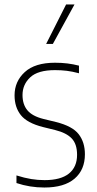

<svg xmlns="http://www.w3.org/2000/svg" viewBox="-20 -828 435 857"><path d="M178 9Q113 9 53.5 -11V-45Q90 -33.5 119.5 -28.8Q149 -24 179 -24Q251 -24 287.5 -53.2Q324 -82.5 324 -137Q324 -185 300.2 -210Q276.5 -235 226.5 -247.5L171.5 -261Q101 -279 73 -314.2Q45 -349.5 45 -402.5Q45 -464.5 90.5 -506.2Q136 -548 225.5 -548Q255 -548 281 -544.8Q307 -541.5 332.5 -535V-501Q302.5 -509 277.8 -512Q253 -515 225.5 -515Q149 -515 114.8 -482.8Q80.5 -450.5 80.5 -404Q80.5 -362 102.2 -335.8Q124 -309.5 174 -297L229.5 -283.5Q303.5 -265 331.2 -229Q359 -193 359 -139.5Q359 -70 312.8 -30.5Q266.5 9 178 9ZM186 -632 275 -808H312.5L216 -632Z"/></svg>

Font: Encode Sans SemiCondensed SemiCondensed Thin
Style: Regular
Weight: 100
Width: 4
Designer: Multiple Designers
Foundry: Impallari Type
Version: Version 3.000; ttfautohint (v1.8.3) -l 8 -r 50 -G 200 -x 14 